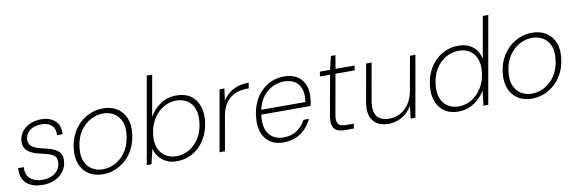

<svg xmlns="http://www.w3.org/2000/svg" viewBox="-52 -1135 4683 1562"><g transform="rotate(-10 2289.5 -354.0)"><path d="M201 12Q145 12 104 -7Q63 -26 43 -63.5Q23 -101 27 -157H74Q70 -117 85.5 -88Q101 -59 133 -44Q165 -29 208 -29Q249 -29 280.5 -42.5Q312 -56 332 -80.5Q352 -105 355 -136Q360 -170 347.5 -189.5Q335 -209 306.5 -220Q278 -231 234 -240Q199 -247 171 -258Q143 -269 124.5 -284.5Q106 -300 97.5 -322.5Q89 -345 92 -375Q97 -416 121.5 -447.5Q146 -479 187 -497.5Q228 -516 280 -516Q351 -516 393.5 -478Q436 -440 431 -366H385Q390 -415 361 -445Q332 -475 274 -475Q216 -475 180 -448Q144 -421 140 -379Q137 -356 146.5 -337Q156 -318 181 -304.5Q206 -291 250 -281Q284 -274 314 -264.5Q344 -255 365.5 -240.5Q387 -226 397.5 -202Q408 -178 404 -142Q399 -97 372 -62Q345 -27 301 -7.5Q257 12 201 12Z M699 12Q633 12 585 -18Q537 -48 514 -104Q491 -160 500 -235Q507 -299 532.5 -350.5Q558 -402 597 -438.5Q636 -475 685 -495.5Q734 -516 790 -516Q857 -516 905 -486Q953 -456 976 -401Q999 -346 989 -270Q982 -207 957 -155Q932 -103 892.5 -66Q853 -29 804 -8.5Q755 12 699 12ZM705 -28Q762 -28 813 -56.5Q864 -85 899 -139Q934 -193 942 -268Q951 -336 931 -382.5Q911 -429 872 -452Q833 -475 784 -475Q728 -475 677 -446.5Q626 -418 591 -364.5Q556 -311 548 -236Q539 -167 559 -121Q579 -75 617.5 -51.5Q656 -28 705 -28Z M1308 12Q1260 12 1223 -6.5Q1186 -25 1162 -56Q1138 -87 1130 -123L1101 0H1062L1188 -717H1233L1173 -378Q1208 -440 1265 -478Q1322 -516 1396 -516Q1467 -516 1513 -484Q1559 -452 1579 -396Q1599 -340 1591 -270Q1584 -209 1560.5 -157.5Q1537 -106 1500 -68Q1463 -30 1414 -9Q1365 12 1308 12ZM1312 -29Q1372 -29 1421.5 -58.5Q1471 -88 1503.5 -141.5Q1536 -195 1544 -266Q1552 -330 1535 -377Q1518 -424 1480 -449.5Q1442 -475 1388 -475Q1329 -475 1279 -444Q1229 -413 1196.5 -359Q1164 -305 1156 -236Q1148 -175 1165 -128.5Q1182 -82 1220.5 -55.5Q1259 -29 1312 -29Z M1663 0 1752 -504H1792L1779 -406Q1804 -444 1836.5 -468.5Q1869 -493 1908.5 -504.5Q1948 -516 1995 -516L1987 -470H1969Q1939 -470 1906 -462Q1873 -454 1843 -433.5Q1813 -413 1790.5 -377Q1768 -341 1758 -285L1708 0Z M2190 12Q2124 12 2079.5 -18.5Q2035 -49 2016 -105Q1997 -161 2006 -235Q2013 -299 2036.5 -350.5Q2060 -402 2097.5 -439Q2135 -476 2182.5 -496Q2230 -516 2284 -516Q2355 -516 2398 -486Q2441 -456 2458 -406.5Q2475 -357 2467 -298Q2467 -285 2464 -270.5Q2461 -256 2458 -242H2038L2045 -281H2422Q2432 -347 2416.5 -390Q2401 -433 2365.5 -454.5Q2330 -476 2277 -476Q2229 -476 2183 -453.5Q2137 -431 2102.5 -385.5Q2068 -340 2055 -269L2052 -251Q2040 -178 2055 -128.5Q2070 -79 2107.5 -53.5Q2145 -28 2197 -28Q2261 -28 2307.5 -58Q2354 -88 2382 -141H2427Q2406 -97 2372.5 -62Q2339 -27 2293.5 -7.5Q2248 12 2190 12Z M2703 0Q2660 0 2634 -13Q2608 -26 2599.5 -56Q2591 -86 2599 -135L2658 -465H2574L2581 -504H2665L2691 -614H2729L2710 -504H2868L2861 -465H2703L2644 -135Q2635 -82 2652 -60.5Q2669 -39 2717 -39H2779L2772 0Z M3058 12Q3002 12 2964 -12Q2926 -36 2911 -82Q2896 -128 2908 -195L2963 -504H3008L2955 -202Q2939 -115 2968.5 -72Q2998 -29 3072 -29Q3121 -29 3163 -51.5Q3205 -74 3235 -118.5Q3265 -163 3276 -228L3325 -504H3370L3281 0H3242L3254 -103Q3219 -44 3167 -16Q3115 12 3058 12Z M3636 12Q3566 12 3520 -21Q3474 -54 3454 -110Q3434 -166 3443 -236Q3449 -297 3472.5 -348Q3496 -399 3533.5 -436.5Q3571 -474 3619.5 -495Q3668 -516 3725 -516Q3799 -516 3845 -478.5Q3891 -441 3904 -376L3965 -720H4010L3883 0H3843L3858 -124Q3836 -86 3803.5 -55.5Q3771 -25 3728.5 -6.5Q3686 12 3636 12ZM3646 -29Q3706 -29 3755.5 -60.5Q3805 -92 3838 -146.5Q3871 -201 3878 -269Q3886 -330 3869 -376.5Q3852 -423 3815 -449Q3778 -475 3723 -475Q3663 -475 3613 -445.5Q3563 -416 3530.5 -363Q3498 -310 3490 -238Q3482 -176 3498.5 -128.5Q3515 -81 3553.5 -55Q3592 -29 3646 -29Z M4243 12Q4177 12 4129 -18Q4081 -48 4058 -104Q4035 -160 4044 -235Q4051 -299 4076.5 -350.5Q4102 -402 4141 -438.5Q4180 -475 4229 -495.5Q4278 -516 4334 -516Q4401 -516 4449 -486Q4497 -456 4520 -401Q4543 -346 4533 -270Q4526 -207 4501 -155Q4476 -103 4436.5 -66Q4397 -29 4348 -8.5Q4299 12 4243 12ZM4249 -28Q4306 -28 4357 -56.5Q4408 -85 4443 -139Q4478 -193 4486 -268Q4495 -336 4475 -382.5Q4455 -429 4416 -452Q4377 -475 4328 -475Q4272 -475 4221 -446.5Q4170 -418 4135 -364.5Q4100 -311 4092 -236Q4083 -167 4103 -121Q4123 -75 4161.5 -51.5Q4200 -28 4249 -28Z"/></g></svg>

Font: DM Sans ExtraLight
Style: Italic
Weight: 250
Italic angle: -10°
Designer: Colophon Foundry, Jonny Pinhorn
Foundry: Colophon Foundry
Version: Version 4.004;gftools[0.9.30]